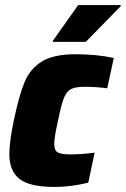

<svg xmlns="http://www.w3.org/2000/svg" viewBox="-20 -733 499 761"><path d="M17 -122Q17 -170 35 -257Q56 -356 77.5 -408Q99 -460 145.5 -489Q192 -518 278 -518Q365 -518 431 -503L405 -383Q361 -389 317 -389Q279 -389 261.5 -380Q244 -371 233.5 -345Q223 -319 210 -255Q195 -189 195 -163Q195 -137 208.5 -129Q222 -121 260 -121Q303 -121 355 -128L330 -9Q260 8 197 8Q97 8 57 -24Q17 -56 17 -122ZM189 -567 190 -572 290 -713H459L458 -708L320 -567Z"/></svg>

Font: Saira Semi Condensed ExtraBold
Style: Italic
Weight: 800
Width: 4
Italic angle: -12°
Designer: Hector Gatti with collaboration of the Omnibus-Type team
Foundry: Omnibus-Type
Version: Version 1.001; ttfautohint (v1.8)